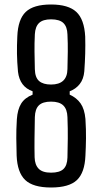

<svg xmlns="http://www.w3.org/2000/svg" viewBox="-20 -827 455 854"><path d="M207 7Q127 7 92 -26.5Q57 -60 54 -135Q53 -175 52.5 -211.5Q52 -248 55 -297Q58 -340 74 -366Q90 -392 125 -406V-421Q68 -441 60 -508Q56 -552 55.5 -588.5Q55 -625 57 -665Q60 -741 94.5 -774Q129 -807 207 -807Q284 -807 319.5 -774Q355 -741 359 -664Q360 -625 359 -588.5Q358 -552 355 -510Q352 -475 334.5 -453Q317 -431 290 -421V-406Q321 -392 338.5 -367Q356 -342 360 -298Q363 -250 362.5 -211.5Q362 -173 360 -135Q357 -59 322 -26Q287 7 207 7ZM207 -451Q279 -451 280 -520Q281 -563 281.5 -597.5Q282 -632 280 -674Q279 -708 262 -724.5Q245 -741 207 -741Q171 -741 154 -725Q137 -709 135 -675Q133 -632 133.5 -597.5Q134 -563 135 -519Q136 -482 154 -466.5Q172 -451 207 -451ZM207 -59Q245 -59 262 -75Q279 -91 280 -126Q281 -168 281.5 -211Q282 -254 280 -306Q279 -341 261.5 -358Q244 -375 207 -375Q170 -375 153 -358.5Q136 -342 135 -306Q134 -254 133.5 -211Q133 -168 134 -127Q135 -94 152 -76.5Q169 -59 207 -59Z"/></svg>

Font: Big Shoulders Text
Style: Regular
Weight: 400
Designer: Patric King
Foundry: XO Type Co
Version: Version 1.000; ttfautohint (v1.8.2)